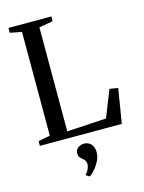

<svg xmlns="http://www.w3.org/2000/svg" viewBox="-144 -827 877 1169"><g transform="rotate(-15 294.5 -242.0)"><path d="M27 0V-30L101.5 -44V-698L28 -712.5V-743H298.5V-712.5L211 -698V-42L459 -56.5L526 -225.5L579 -217L543.5 0ZM351 127Q351 155 337.2 181.8Q323.5 208.5 305.2 229Q287 249.5 273.5 258.5H272.5L251 245.5V241.5Q264 229 271.2 211.8Q278.5 194.5 278.5 183Q278.5 171 273.5 161.5Q268.5 152 256.5 143Q247.5 136.5 241 127.8Q234.5 119 234.5 104.5Q234.5 88.5 242.5 78Q250.5 67.5 262.8 62Q275 56.5 287 56.5H289.5Q317 56.5 334.2 76Q351.5 95.5 351 127Z"/></g></svg>

Font: Merriweather 96pt
Style: Regular
Weight: 400
Version: Version 2.100